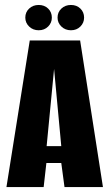

<svg xmlns="http://www.w3.org/2000/svg" viewBox="-20 -754 441 774"><path d="M6 0 100 -591H303L395 0H240L227 -97H167L156 0ZM168 -165H227L198 -476ZM136 -632Q113 -632 97.5 -647Q82 -662 82 -683Q82 -705 97.5 -719.5Q113 -734 136 -734Q159 -734 174 -719.5Q189 -705 189 -683Q189 -662 174 -647Q159 -632 136 -632ZM266 -632Q243 -632 227.5 -647Q212 -662 212 -683Q212 -705 227.5 -719.5Q243 -734 266 -734Q289 -734 304 -719.5Q319 -705 319 -683Q319 -662 304 -647Q289 -632 266 -632Z"/></svg>

Font: Alumni Sans ExtraBold
Style: Regular
Weight: 800
Designer: Robert E. Leuschke
Foundry: Robert E. Leuschke
Version: Version 1.018